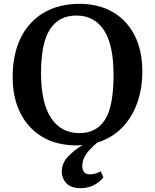

<svg xmlns="http://www.w3.org/2000/svg" viewBox="-20 -744 808 1001"><path d="M402 237Q349 237 325.5 211Q302 185 302 152Q302 107 334 73Q366 39 411 12Q396 14 381 14Q275 14 200.5 -30.5Q126 -75 86 -155Q46 -235 46 -342Q46 -462 88.5 -547.5Q131 -633 209.5 -678.5Q288 -724 394 -724Q493 -724 566.5 -682Q640 -640 681 -561Q722 -482 722 -373Q722 -279 694 -203.5Q666 -128 614 -76Q562 -24 488 -1Q449 31 429 60Q409 89 409 121Q409 165 449 165Q477 165 505 149L519 180Q498 208 467 222.5Q436 237 402 237ZM394 -50Q483 -50 527.5 -120Q572 -190 572 -353Q572 -510 522 -586.5Q472 -663 378 -663Q288 -663 241 -592Q194 -521 194 -363Q194 -207 246.5 -128.5Q299 -50 394 -50Z"/></svg>

Font: Literata 36pt SemiBold
Style: Regular
Weight: 600
Designer: Latin by Veronika Burian and Jose Scaglione. Greek by Irene Vlachou. Cyrillic by Vera Evstafieva.
Foundry: TypeTogether
Version: Version 3.002